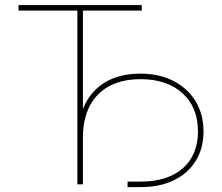

<svg xmlns="http://www.w3.org/2000/svg" viewBox="-20 -748 902 779"><path d="M55.2 -705.1V-727.5H555.2V-705.1H316.4V0H293.9V-705.1ZM497.6 11.2V-11.2H549.8Q660.6 -11.2 721.9 -65.4Q783.2 -119.6 783.2 -214.8Q783.2 -312.5 720.5 -369.6Q657.7 -426.8 549.8 -426.8Q439.5 -426.8 377.9 -364.5Q316.4 -302.2 316.4 -189.9H296.9Q296.9 -269.5 326.4 -327.6Q356 -385.7 412.4 -417.5Q468.8 -449.2 549.8 -449.2Q626 -449.2 683.6 -419.7Q741.2 -390.1 773.4 -337.4Q805.7 -284.7 805.7 -214.8Q805.7 -146.5 774.4 -95.7Q743.2 -44.9 685.8 -16.8Q628.4 11.2 549.8 11.2Z"/></svg>

Font: Inter 18pt Thin
Style: Regular
Weight: 250
Designer: Rasmus Andersson
Foundry: rsms
Version: Version 4.001;git-66647c0bb